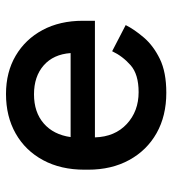

<svg xmlns="http://www.w3.org/2000/svg" viewBox="12 -558 561 624"><g transform="rotate(-90 292.0 -246.5)"><path d="M302 14Q227 14 171 -17.5Q115 -49 83.5 -106.5Q52 -164 52 -240V-252Q52 -329 83 -386.5Q114 -444 169.5 -475.5Q225 -507 298 -507Q369 -507 422.5 -475.5Q476 -444 506 -388Q536 -332 536 -257V-218H157Q159 -153 200.5 -114.5Q242 -76 304 -76Q362 -76 391.5 -102Q421 -128 437 -162L522 -118Q508 -90 481.5 -59Q455 -28 412 -7Q369 14 302 14ZM158 -297H431Q427 -353 391 -384.5Q355 -416 297 -416Q239 -416 202.5 -384.5Q166 -353 158 -297Z"/></g></svg>

Font: Space Grotesk Medium
Style: Regular
Weight: 500
Designer: Florian Karsten
Foundry: Florian Karsten
Version: Version 2.000